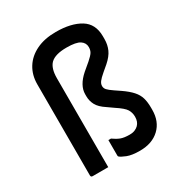

<svg xmlns="http://www.w3.org/2000/svg" viewBox="-181 -891 962 1026"><g transform="rotate(-30 300.0 -378.5)"><path d="M312 -766Q406 -766 462.5 -731.5Q519 -697 519 -620V-603Q519 -568 506 -539Q493 -510 460 -481L427 -453Q401 -431 391.5 -418Q382 -405 382 -392Q382 -378 391.5 -367.5Q401 -357 426 -340L460 -317Q496 -292 516 -269.5Q536 -247 543.5 -221.5Q551 -196 551 -161V-148Q551 -76 506 -33.5Q461 9 385 9Q336 9 307 -2.5Q278 -14 269 -23Q267 -25 267 -30V-125H283Q305 -109 325.5 -101Q346 -93 381 -93Q399 -93 412.5 -98.5Q426 -104 435 -113Q453 -131 453 -162Q453 -187 441 -207Q429 -227 383 -257L346 -283Q309 -307 295.5 -332.5Q282 -358 282 -386V-399Q282 -453 340 -504L385 -542Q409 -563 417 -576Q425 -589 425 -608Q425 -634 402 -649.5Q379 -665 320 -665Q250 -665 221 -637Q194 -610 194 -549V0H98Q87 0 87 -11V-573Q87 -630 114 -673.5Q141 -717 191.5 -741.5Q242 -766 312 -766Z"/></g></svg>

Font: Recursive Mn Lnr St Med
Style: Regular
Weight: 500
Monospace: yes
Version: Version 1.079;hotconv 1.0.112;makeotfexe 2.5.65598; ttfautoh